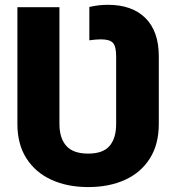

<svg xmlns="http://www.w3.org/2000/svg" viewBox="-20 -757 721 787"><path d="M341.3 9.8Q255.9 9.8 190.4 -20.3Q125 -50.3 88.1 -108.2Q51.3 -166 51.3 -249V-727.5H223.6V-249Q223.6 -190.9 251.7 -159.2Q279.8 -127.4 341.3 -127.4Q402.8 -127.4 429.4 -159.2Q456.1 -190.9 456.1 -249V-526.4Q456.1 -566.4 443.1 -581.1Q430.2 -595.7 393.6 -595.7Q373.5 -595.7 346.2 -591.8V-728.5Q366.2 -732.9 384 -735.1Q401.9 -737.3 422.4 -737.3Q521.5 -737.3 576.2 -682.9Q630.9 -628.4 630.9 -526.4V-249Q630.9 -166 594.7 -108.2Q558.6 -50.3 493.4 -20.3Q428.2 9.8 341.3 9.8Z"/></svg>

Font: Inter Extra Bold
Style: Regular
Weight: 800
Designer: Rasmus Andersson
Foundry: rsms
Version: Version 4.000;git-3c8e0fc